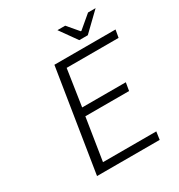

<svg xmlns="http://www.w3.org/2000/svg" viewBox="-191 -948 1005 1077"><g transform="rotate(-30 312.0 -410.0)"><path d="M418 -710 339.8 -819.8H390.1L450.2 -749H454.1L538.1 -819.8H586.9L473.1 -710ZM123 0 228 -660.2H624L615.2 -610.8H278.8L243.2 -375H525.9L517.1 -323.2H233.9L190.9 -50.8H536.1L528.8 0Z"/></g></svg>

Font: Office Code Pro Light Italic
Style: Regular
Weight: 300
Italic angle: -9°
Designer: Nathan Rutzky & Paul D. Hunt
Foundry: Adobe Systems Incorporated
Version: Version 1.004;PS 001.004;hotconv 1.0.70;makeotf.lib2.5.58329